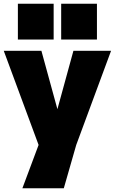

<svg xmlns="http://www.w3.org/2000/svg" viewBox="-20 -800 610 1020"><path d="M319 200H99L185 -30L0 -530H200L285 -220L370 -530H570L385 -30ZM495 -590H305V-780H495ZM265 -590H75V-780H265Z"/></svg>

Font: Tanohe Sans Black
Style: Regular
Weight: 900
Designer: Village Type and Design LLC & Cristiano Sobral
Foundry: Cooper Hewitt Smithsonian Design Museum
Version: Version 1.00;March 11, 2020;FontCreator 12.0.0.2522 64-bit; 